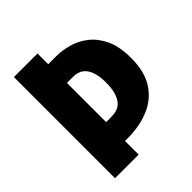

<svg xmlns="http://www.w3.org/2000/svg" viewBox="-187 -773 886 886"><g transform="rotate(-45 256.5 -330.0)"><path d="M166 -89V-212H228Q239 -212 253 -213Q267 -214 281 -220Q295 -226 306.5 -240Q318 -254 325.5 -278.5Q333 -303 333 -342Q333 -380 325.5 -404Q318 -428 307 -441Q296 -454 283 -460Q270 -466 258 -467Q246 -468 238 -468H166V-590H255Q294 -590 336 -578.5Q378 -567 414 -538.5Q450 -510 472.5 -462Q495 -414 495 -340Q495 -251 459.5 -196Q424 -141 362 -115Q300 -89 221 -89ZM50 0V-660H204V0Z"/></g></svg>

Font: Bricolage Grotesque Condensed ExtraBold
Style: Regular
Weight: 800
Width: 3
Designer: Mathieu Triay
Foundry: Atelier Triay
Version: Version 1.000;gftools[0.9.30]